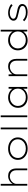

<svg xmlns="http://www.w3.org/2000/svg" viewBox="2258 -3038 790 5345"><g transform="rotate(-90 2652.5 -365.0)"><path d="M156 0V-740H206V-378L188 -359Q200 -409 235 -448Q270 -487 319.5 -510Q369 -533 421 -533Q494 -533 541.5 -505.5Q589 -478 612.5 -427.5Q636 -377 636 -309V0H586V-303Q586 -360 565 -400.5Q544 -441 505.5 -463Q467 -485 413 -486Q369 -486 331 -469Q293 -452 265 -425Q237 -398 221.5 -365.5Q206 -333 206 -299V0H181Q173 0 167 0Q161 0 156 0Z M1188 10Q1096 10 1025.5 -25Q955 -60 915 -121.5Q875 -183 875 -263Q875 -342 915 -403Q955 -464 1025.5 -498.5Q1096 -533 1188 -533Q1280 -533 1350 -498.5Q1420 -464 1460 -403Q1500 -342 1500 -263Q1500 -185 1460 -122.5Q1420 -60 1350 -25Q1280 10 1188 10ZM1188 -40Q1262 -40 1320.5 -68.5Q1379 -97 1413 -147Q1447 -197 1447 -263Q1448 -327 1414.5 -377Q1381 -427 1322 -455Q1263 -483 1188 -483Q1112 -483 1053.5 -455Q995 -427 962 -377Q929 -327 928 -263Q927 -197 961 -147.5Q995 -98 1054 -69Q1113 -40 1188 -40Z M1726 0V-740H1776V0Z M2063 0V-740H2113V0Z M2614 10Q2526 10 2460.5 -24.5Q2395 -59 2359.5 -119.5Q2324 -180 2324 -259Q2324 -338 2362 -400Q2400 -462 2465 -497.5Q2530 -533 2613 -533Q2664 -533 2709 -518.5Q2754 -504 2789 -479.5Q2824 -455 2846.5 -424.5Q2869 -394 2875 -363L2852 -373L2857 -520H2906V0H2855V-141L2873 -163Q2868 -128 2844.5 -97Q2821 -66 2786.5 -41.5Q2752 -17 2707.5 -3.5Q2663 10 2614 10ZM2619 -40Q2689 -40 2742.5 -69Q2796 -98 2827.5 -147Q2859 -196 2859 -260Q2859 -324 2828.5 -374Q2798 -424 2743.5 -453.5Q2689 -483 2619 -483Q2548 -483 2493.5 -453.5Q2439 -424 2407.5 -374Q2376 -324 2376 -260Q2376 -198 2406 -148Q2436 -98 2490.5 -69Q2545 -40 2619 -40Z M3206 0V-520H3254L3259 -388L3247 -389Q3261 -425 3293.5 -457.5Q3326 -490 3373 -511.5Q3420 -533 3476 -533Q3544 -533 3591 -505.5Q3638 -478 3662 -427.5Q3686 -377 3686 -309V0H3636V-303Q3636 -360 3614.5 -400.5Q3593 -441 3555 -463Q3517 -485 3465 -485Q3419 -485 3381 -468.5Q3343 -452 3314.5 -425.5Q3286 -399 3271 -366Q3256 -333 3256 -299V0H3232Q3228 0 3222.5 0Q3217 0 3206 0Z M4201 10Q4121 10 4058 -25Q3995 -60 3959.5 -122Q3924 -184 3924 -262Q3924 -341 3960.5 -402Q3997 -463 4060.5 -498Q4124 -533 4204 -533Q4253 -533 4294.5 -522Q4336 -511 4369 -489Q4402 -467 4427 -437Q4452 -407 4466 -369L4447 -385V-740H4497V0H4450L4445 -143L4466 -155Q4453 -118 4427.5 -87Q4402 -56 4368 -34.5Q4334 -13 4291 -1.5Q4248 10 4201 10ZM4210 -41Q4280 -41 4334.5 -69.5Q4389 -98 4420 -147.5Q4451 -197 4451 -263Q4451 -325 4421 -374.5Q4391 -424 4337 -453Q4283 -482 4211 -482Q4143 -482 4090.5 -453.5Q4038 -425 4007.5 -375.5Q3977 -326 3977 -263Q3977 -199 4007 -149Q4037 -99 4090 -70Q4143 -41 4210 -41Z M4986 10Q4902 10 4835.5 -17Q4769 -44 4733 -87L4770 -121Q4805 -82 4860 -60.5Q4915 -39 4981 -39Q5018 -39 5050.5 -44.5Q5083 -50 5107.5 -61.5Q5132 -73 5146.5 -91Q5161 -109 5161 -134Q5161 -174 5112 -200Q5090 -211 5054.5 -221Q5019 -231 4971 -240Q4908 -256 4863 -267.5Q4818 -279 4792 -299Q4771 -315 4760.5 -336Q4750 -357 4750 -384Q4750 -417 4766.5 -444Q4783 -471 4813 -491.5Q4843 -512 4882 -522.5Q4921 -533 4969 -533Q5013 -533 5057 -522.5Q5101 -512 5142 -492.5Q5183 -473 5211 -447L5179 -409Q5154 -431 5121.5 -449Q5089 -467 5051 -477Q5013 -487 4972 -487Q4939 -487 4908.5 -480.5Q4878 -474 4854.5 -460Q4831 -446 4817 -428Q4803 -410 4803 -388Q4804 -370 4812 -356.5Q4820 -343 4837 -333Q4857 -319 4894 -310Q4931 -301 4984 -289Q5035 -280 5075.5 -270Q5116 -260 5142 -246Q5179 -228 5196.5 -201.5Q5214 -175 5214 -141Q5214 -95 5185.5 -61Q5157 -27 5105.5 -8.5Q5054 10 4986 10Z"/></g></svg>

Font: Lexend Giga ExtraLight
Style: Regular
Weight: 250
Version: Version 1.007